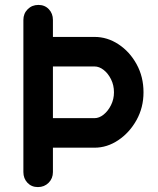

<svg xmlns="http://www.w3.org/2000/svg" viewBox="-20 -760 643 780"><path d="M195 -61Q195 -35 177.5 -17.5Q160 0 134 0Q108 0 91.5 -17.5Q75 -35 75 -61V-679Q75 -705 92.5 -722.5Q110 -740 136 -740Q162 -740 178.5 -722.5Q195 -705 195 -679ZM184 -280H364Q383 -280 401 -294.5Q419 -309 431 -333Q443 -357 443 -385Q443 -414 431 -438Q419 -462 401 -476Q383 -490 364 -490H183L136 -610H364Q416 -610 461.5 -580Q507 -550 535 -499Q563 -448 563 -385Q563 -323 534.5 -272Q506 -221 460.5 -190.5Q415 -160 364 -160H124Z"/></svg>

Font: zvoove
Style: Bold
Weight: 700
Designer: Vernon Adams (Nunito) & Andrew Paglinawan (Quicksand)
Foundry: zvoove
Version: Version 3.006